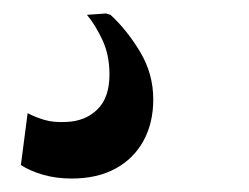

<svg xmlns="http://www.w3.org/2000/svg" viewBox="-20 -44 370 285"><path d="M86.5 221Q63.5 221 44.2 215.5Q25 210 11 201L21 124Q32.5 130 46 134Q59.5 138 78.5 137Q106.5 136 124.5 118.5Q142.5 101 142.5 66.5Q142.5 37.5 131.8 14.8Q121 -8 109 -22L137.5 -24L144 -22Q168.5 0.5 188 33Q207.5 65.5 207.5 103.5Q207.5 138.5 193 165Q178.5 191.5 151.5 206.2Q124.5 221 86.5 221Z"/></svg>

Font: Merriweather 144pt
Style: Bold Italic
Weight: 700
Italic angle: -7.8°
Version: Version 2.101